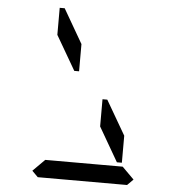

<svg xmlns="http://www.w3.org/2000/svg" viewBox="-59 -943 934 998"><g transform="rotate(5 408.0 -443.5)"><path d="M672 -31 641 0H175L144 -31L206 -93H226H362H454H590H610ZM341 -567H316L212 -746V-887H238L341 -709ZM475 -433H500L604 -254V-113H578L475 -291Z"/></g></svg>

Font: DSEG14 Classic
Style: Regular
Weight: 400
Designer: Keshikan(Twitter:@keshinomi_88pro)
Version: Version 0.46